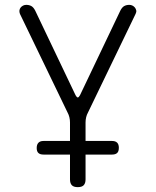

<svg xmlns="http://www.w3.org/2000/svg" viewBox="-20 -580 640 790"><path d="M300 190Q283 190 275.5 182Q268 174 268 158V56H159Q145 56 138 49.5Q131 43 131 29Q131 15 138 7.5Q145 0 159 0H268V-76Q268 -87 265.5 -97.5Q263 -108 258 -117L62 -523Q59 -531 60 -537.5Q61 -544 65 -549Q69 -554 75 -557Q81 -560 88 -560Q100 -560 109 -555Q118 -550 125 -536L291 -188Q296 -179 300 -179Q304 -179 309 -188L475 -536Q482 -550 491 -555Q500 -560 512 -560Q519 -560 525 -557Q531 -554 535 -549Q539 -544 540.5 -537.5Q542 -531 538 -523L342 -117Q337 -108 334.5 -97.5Q332 -87 332 -76V0H441Q455 0 462 7Q469 14 469 28Q469 43 462 49.5Q455 56 441 56H332V158Q332 174 324.5 182Q317 190 300 190Z"/></svg>

Font: Maple Mono ExtraLight
Style: Regular
Weight: 275
Monospace: yes
Designer: subframe7536
Version: Version 7.000